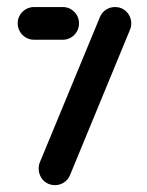

<svg xmlns="http://www.w3.org/2000/svg" viewBox="-20 -539 429 559"><path d="M92.6 -48.1Q92.6 -58.5 96.3 -67L271.5 -490.7Q277 -503.3 288.9 -510.9Q300.7 -518.5 314.8 -518.5Q328.9 -518.5 339.8 -511.7Q350.7 -504.8 356.5 -493.7Q362.2 -482.6 362.2 -470.4Q362.2 -460.7 358.1 -451.5L183.3 -27.8Q177.8 -15.2 165.9 -7.6Q154.1 0 140 0Q125.9 0 115 -6.9Q104.1 -13.7 98.3 -24.8Q92.6 -35.9 92.6 -48.1ZM210 -471.1Q210 -451.1 196.1 -437.2Q182.2 -423.3 162.6 -423.3H79.3Q66.3 -423.3 55.4 -429.6Q44.4 -435.9 38 -447Q31.5 -458.1 31.5 -471.1Q31.5 -484.1 38 -495Q44.4 -505.9 55.4 -512.2Q66.3 -518.5 79.3 -518.5H162.6Q182.2 -518.5 196.1 -504.6Q210 -490.7 210 -471.1Z"/></svg>

Font: 26F Galaxy Hebrew Extra Bold
Style: Regular
Weight: 800
Designer: C₂₉H₂₅N₃O₅
Version: Version 1.000